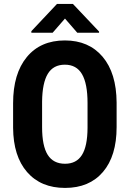

<svg xmlns="http://www.w3.org/2000/svg" viewBox="-20 -921 644 951"><path d="M413.6 -410.6Q413.6 -506.8 386.2 -553.7Q358.9 -600.6 301.3 -600.6Q244.1 -600.6 216.8 -555.4Q189.5 -510.3 188.5 -418V-291.5Q188.5 -198.2 216.3 -154.1Q244.1 -109.9 302.2 -109.9Q358.4 -109.9 385.7 -153.1Q413.1 -196.3 413.6 -287.1ZM557.6 -291.5Q557.6 -148.4 490 -69.3Q422.4 9.8 302.2 9.8Q182.6 9.8 114.3 -68.6Q45.9 -147 44.9 -288.1V-409.7Q44.9 -556.2 112.8 -638.4Q180.7 -720.7 301.3 -720.7Q419.9 -720.7 488.3 -639.9Q556.6 -559.1 557.6 -413.1ZM470.7 -764.6V-758.8H362.8L301.8 -829.1L240.7 -758.8H135.3V-766.6L262.2 -901.4H341.3Z"/></svg>

Font: MAUL Condensed Bold
Style: Condensed Bold
Weight: 700
Designer: MAUL
Version: Version 1.0; 2020; ttfautohint (v1.8.3)